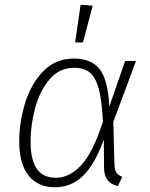

<svg xmlns="http://www.w3.org/2000/svg" viewBox="-20 -779 634 810"><path d="M441 -329 508 -522H554L458 -265L463 -82Q464 -60 472 -49.5Q480 -39 496 -33L477 6Q419 -7 419 -71L418 -191Q381 -87 331 -38Q281 11 212 11Q140 11 100.5 -38.5Q61 -88 61 -183Q61 -261 85 -341.5Q109 -422 161 -477Q213 -532 292 -532Q365 -532 400.5 -487Q436 -442 441 -329ZM109 -183Q109 -104 135.5 -66.5Q162 -29 215 -29Q273 -29 322.5 -82Q372 -135 414 -265Q410 -356 396.5 -405Q383 -454 358.5 -473.5Q334 -493 292 -493Q230 -493 188.5 -443.5Q147 -394 128 -322Q109 -250 109 -183ZM320 -759 371 -755 330 -600H297Z"/></svg>

Font: Fira Sans ExtraLight
Style: Italic
Weight: 275
Italic angle: -8°
Designer: Carrois Corporate & Edenspiekermann AG
Foundry: Carrois Corporate GbR & Edenspiekermann AG
Version: Version 4.203